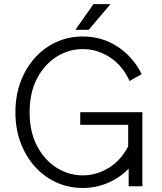

<svg xmlns="http://www.w3.org/2000/svg" viewBox="-20 -909 790 937"><path d="M371.6 -361.3H674.8V0H607.9V-85.9Q564.5 -41.5 507.1 -16.6Q449.7 8.3 383.8 8.3Q314.5 8.3 254.6 -19Q194.8 -46.4 150.1 -96.2Q105.5 -146 80.3 -213.4Q55.2 -280.8 55.2 -361.3Q55.2 -441.9 80.3 -509.3Q105.5 -576.7 150.1 -626.5Q194.8 -676.3 254.6 -703.6Q314.5 -731 383.8 -731Q478 -731 554 -681.2Q629.9 -631.3 671.4 -546.9L612.3 -513.7Q579.1 -587.9 517.3 -628.7Q455.6 -669.4 383.8 -669.4Q315.4 -669.4 256.3 -632.3Q197.3 -595.2 160.9 -526.1Q124.5 -457 124.5 -361.3Q124.5 -265.6 160.9 -196.5Q197.3 -127.4 256.3 -90.3Q315.4 -53.2 383.8 -53.2Q451.7 -53.2 511.2 -90.1Q570.8 -127 605.5 -194.8V-299.8H371.6ZM413.1 -763.7H348.1L436 -888.7H519Z"/></svg>

Font: Giphurs Light
Style: Regular
Weight: 300
Version: Version 0.920; ttfautohint (v1.8.4.7-5d5b)